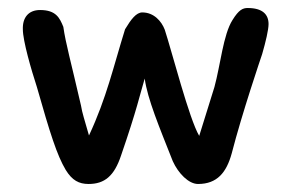

<svg xmlns="http://www.w3.org/2000/svg" viewBox="-20 -455 721 479"><path d="M515 -238 477 -116C452 -158 409 -326 391 -381C383 -402 364 -424 335 -424C320 -424 307 -407 292 -382C263 -289 246 -211 202 -117C191 -156 185 -173 182 -192C156 -305 144 -346 138 -388C129 -410 120 -430 80 -430C51 -430 36 -411 37 -382C37 -353 58 -281 72 -238C105 -122 122 -68 144 -31C160 -5 177 4 201 4C241 4 265 -16 282 -67C322 -183 329 -219 341 -259C348 -208 377 -139 411 -53C425 -22 451 4 474 4C522 4 545 -25 558 -72C584 -173 631 -311 634 -320C643 -351 650 -381 650 -395C650 -419 635 -435 598 -435C586 -435 576 -431 560 -405C537 -369 530 -293 515 -238Z"/></svg>

Font: Itim
Style: Regular
Weight: 400
Designer: CadsonDemak Team
Foundry: Pablo Impallari
Version: Version 1.002;PS 001.002;hotconv 1.0.88;makeotf.lib2.5.64775